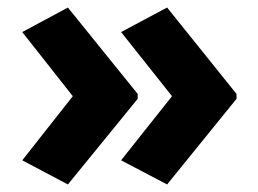

<svg xmlns="http://www.w3.org/2000/svg" viewBox="-20 -532 685 509"><path d="M607 -270 423 -43 301 -107 436 -277 301 -447 423 -512 607 -283ZM345 -270 160 -43 39 -107 173 -277 39 -447 160 -512 345 -283Z"/></svg>

Font: Noto Sans Tamil ExtraBold
Style: Regular
Weight: 800
Designer: Jelle Bosma - Monotype Design Team
Foundry: Monotype Imaging Inc.
Version: Version 2.004; ttfautohint (v1.8.4.7-5d5b)